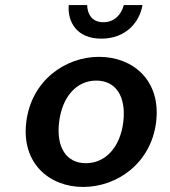

<svg xmlns="http://www.w3.org/2000/svg" viewBox="-20 -728 671 760"><path d="M84 -245C64 -82 175 12 309 12C444 12 578 -82 598 -245C618 -409 507 -503 372 -503C238 -503 104 -409 84 -245ZM214 -245C226 -344 282 -409 361 -409C440 -409 480 -344 468 -245C456 -147 399 -82 320 -82C241 -82 202 -147 214 -245ZM381 -575C480 -575 533 -642 544 -708H470C461 -672 434 -640 389 -640C344 -640 326 -672 325 -708H252C247 -642 283 -575 381 -575Z"/></svg>

Font: Falling Sky
Style: ExtObl
Weight: 400
Designer: Paul D. Hunt
Foundry: Adobe Systems Incorporated
Version: Version 1.02